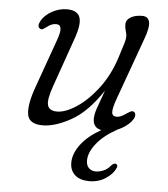

<svg xmlns="http://www.w3.org/2000/svg" viewBox="-50 -507 674 769"><g transform="rotate(5 287.0 -123.0)"><path d="M491 -77Q497 -73.5 497.5 -64.8Q498 -56 491.5 -46Q482 -31.5 466.2 -19.8Q450.5 -8 432.5 -0.5Q379 28.5 350 64.8Q321 101 321 133.5Q321 154 332 164.2Q343 174.5 359 174.5Q374 174.5 390.2 167.8Q406.5 161 418.5 146Q428.5 135.5 436.5 136.5Q440.5 137.5 443 142.2Q445.5 147 440.5 156Q431 178 402.5 196.8Q374 215.5 336.5 215.5Q299.5 215.5 279.2 197.2Q259 179 259 148Q259 111.5 286.8 74.5Q314.5 37.5 367.5 7.5Q333.5 1 333.5 -35Q333.5 -52.5 342 -77.8Q350.5 -103 368.5 -151.5Q310 -63 245.8 -27Q181.5 9 131.5 9Q75.5 9 69.8 -30.8Q64 -70.5 91 -144.5L159 -335Q171.5 -369 169.2 -384.2Q167 -399.5 150 -399.5Q141.5 -399.5 132.8 -396.2Q124 -393 112.5 -384Q105 -378.5 99.2 -375.2Q93.5 -372 87 -376Q74.5 -384 86 -406Q99.5 -430.5 128.5 -446.5Q157.5 -462.5 188.5 -462.5Q230 -462.5 240.2 -435.8Q250.5 -409 229.5 -349.5L160 -151.5Q140 -95.5 146.2 -73.2Q152.5 -51 184 -51Q217.5 -51 261.5 -79.8Q305.5 -108.5 346.2 -161.5Q387 -214.5 410.5 -287Q425.5 -333 430 -349Q434.5 -365 434.5 -375Q434.5 -384 430.5 -396.2Q426.5 -408.5 426.5 -422.5Q426.5 -441 444.8 -451.8Q463 -462.5 491 -462.5Q515.5 -462.5 520.2 -440.2Q525 -418 506.5 -369L418.5 -125Q403 -82.5 404.8 -66.8Q406.5 -51 424.5 -51Q440 -51 463 -68Q471.5 -73.5 478 -76.8Q484.5 -80 491 -77Z"/></g></svg>

Font: Fraunces 9pt S100 Light
Style: Italic
Weight: 300
Italic angle: -16°
Version: Version 1.000; ttfautohint (v1.8.3)